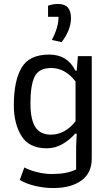

<svg xmlns="http://www.w3.org/2000/svg" viewBox="-20 -754 554 971"><path d="M242 -552Q276 -615 276 -669H223V-725Q247 -734 273 -734Q307 -734 323 -716Q339 -698 339 -662Q339 -632 326 -599.5Q313 -567 291 -541ZM80 156 103 93Q132 108 169.5 117Q207 126 242 126Q282 126 310.5 120.5Q339 115 365 103V-12L368 -78H360Q331 -45 294.5 -24.5Q258 -4 217 -4Q127 -4 88.5 -66.5Q50 -129 50 -222Q50 -345 89 -411.5Q128 -478 229 -478Q321 -478 361 -397H368L374 -470H444V48Q444 121 391.5 159Q339 197 250 197Q201 197 155 185.5Q109 174 80 156ZM362 -141V-342Q310 -410 239 -410Q177 -410 155.5 -367Q134 -324 134 -232Q134 -149 159 -111Q184 -73 238 -73Q273 -73 305 -90.5Q337 -108 362 -141Z"/></svg>

Font: Athiti Medium
Style: Regular
Weight: 500
Designer: CadsonDemak Team
Foundry: CadsonDemak
Version: Version 1.032